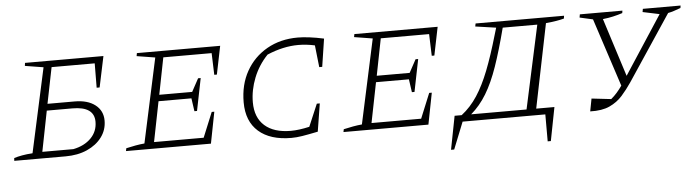

<svg xmlns="http://www.w3.org/2000/svg" viewBox="-44 -705 3727 1029"><g transform="rotate(-5 1819.5 -190.5)"><path d="M9 0 10 -15Q29 -21 53.5 -25.5Q78 -30 110 -32L209 -486L110 -502L112 -518H534L499 -352H483L484 -483H252L213 -289H359Q429 -289 469.5 -257.5Q510 -226 510 -173Q510 -123 481 -84Q452 -45 401.5 -22.5Q351 0 285 0ZM163 -35H330Q390 -47 425.5 -83Q461 -119 461 -171Q461 -253 344 -253H206Z M610 0 613 -15Q639 -21 664 -25.5Q689 -30 712 -32L810 -486L711 -502L714 -518H1162L1131 -366H1117L1113 -483H853L814 -285H991L1029 -355H1043L1008 -181H994L984 -251H807L764 -35H1031L1086 -169H1100L1067 0Z M1500 7Q1386 7 1323.5 -48Q1261 -103 1261 -205Q1261 -300 1301.5 -372Q1342 -444 1414 -485Q1486 -526 1580 -526Q1607 -526 1643 -521.5Q1679 -517 1720 -508L1697 -358H1681L1668 -476Q1623 -486 1579 -486Q1498 -486 1411 -449Q1362 -398 1336 -332.5Q1310 -267 1310 -201Q1310 -119 1359.5 -75Q1409 -31 1500 -31Q1543 -31 1600 -44L1651 -164H1667L1643 -14Q1589 -3 1558 2Q1527 7 1500 7Z M1780 0 1783 -15Q1809 -21 1834 -25.5Q1859 -30 1882 -32L1980 -486L1881 -502L1884 -518H2332L2301 -366H2287L2283 -483H2023L1984 -285H2161L2199 -355H2213L2178 -181H2164L2154 -251H1977L1934 -35H2201L2256 -169H2270L2237 0Z M2346 145 2381 -35H2419Q2468 -73 2504 -128Q2540 -183 2570.5 -261Q2601 -339 2632 -446L2644 -486L2533 -502L2536 -518H3012L3010 -503Q2975 -493 2912 -487L2820 -35H2918L2883 145H2866V0H2421L2363 145ZM2679 -483Q2648 -363 2618.5 -278Q2589 -193 2553.5 -134.5Q2518 -76 2470 -35H2768L2865 -483Z M3107 5 3120 -63 3225 -51Q3242 -65 3256.5 -81.5Q3271 -98 3285 -118L3165 -485L3094 -501L3097 -518H3326L3324 -505Q3300 -497 3273.5 -491Q3247 -485 3218 -482L3318 -168L3523 -482L3433 -501L3436 -518H3639L3637 -505Q3618 -498 3601.5 -492.5Q3585 -487 3569 -484L3334 -131Q3309 -94 3281 -62.5Q3253 -31 3212 -12Q3171 7 3107 5Z"/></g></svg>

Font: Piazzolla SC ExtraLight
Style: Italic
Weight: 200
Italic angle: -11.3°
Designer: Juan Pablo del Peral
Foundry: Huerta Tipografica
Version: Version 1.330